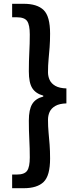

<svg xmlns="http://www.w3.org/2000/svg" viewBox="-20 -820 407 1012"><path d="M44 172V100H68Q109 100 123 80Q137 60 137 10Q137 -39 134.5 -84.5Q132 -130 132 -184Q132 -243 150 -272Q168 -301 208 -311V-316Q168 -327 150 -355.5Q132 -384 132 -444Q132 -499 134.5 -544.5Q137 -590 137 -638Q137 -689 123 -709Q109 -729 68 -729H44V-800H105Q176 -800 210 -767Q244 -734 244 -643Q244 -603 241.5 -570.5Q239 -538 236 -507Q233 -476 233 -439Q233 -418 241.5 -399Q250 -380 271.5 -367.5Q293 -355 330 -354V-275Q293 -274 271.5 -261.5Q250 -249 241.5 -230Q233 -211 233 -189Q233 -152 236 -121Q239 -90 241.5 -57.5Q244 -25 244 16Q244 106 210 139Q176 172 105 172Z"/></svg>

Font: Noto Sans KR Thin SemiBold
Style: Regular
Weight: 600
Version: Version 2.004-H2;hotconv 1.0.118;makeotfexe 2.5.65603